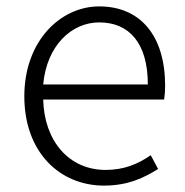

<svg xmlns="http://www.w3.org/2000/svg" viewBox="-20 -567 578 600"><path d="M305 13C381 13 431 -12 474 -39L451 -82C411 -54 367 -36 310 -36C195 -36 118 -127 115 -256H493C495 -270 496 -285 496 -299C496 -455 419 -547 290 -547C170 -547 56 -440 56 -266C56 -91 167 13 305 13ZM115 -303C126 -425 204 -497 290 -497C384 -497 442 -432 442 -303Z"/></svg>

Font: Noto Sans CJK SC Light
Style: Regular
Weight: 300
Designer: Ryoko NISHIZUKA 西塚涼子 (kana, bopomofo & ideographs); Paul D. Hunt (Latin, Greek & Cyrillic); Sandoll Communications 산돌커뮤니
Foundry: Adobe
Version: Version 2.004;hotconv 1.0.118;makeotfexe 2.5.65603